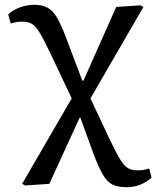

<svg xmlns="http://www.w3.org/2000/svg" viewBox="-20 -548 650 798"><path d="M506 230Q470 230 447.5 219Q425 208 407 177Q389 146 367 87L314 -59H311L185 216L85 223L72 216L278 -139L192 -321Q163 -382 145.5 -411Q128 -440 112.5 -449Q97 -458 72 -458Q60 -458 47.5 -456Q35 -454 25 -450L14 -488Q34 -507 63 -517.5Q92 -528 122 -528Q155 -528 177 -516.5Q199 -505 217 -474.5Q235 -444 257 -385L322 -213H327L463 -519L563 -526L576 -519L356 -139L432 23Q461 84 478.5 113Q496 142 512 151Q528 160 552 160Q565 160 577.5 158Q590 156 600 152L610 190Q588 210 562 220Q536 230 506 230Z"/></svg>

Font: Literata Variable Black
Style: Regular
Weight: 900
Designer: Latin by Veronika Burian and Jose Scaglione. Greek by Irene Vlachou. Cyrillic by Vera Evstafieva.
Foundry: TypeTogether
Version: Version 3.021